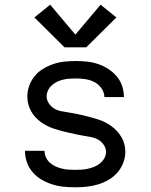

<svg xmlns="http://www.w3.org/2000/svg" viewBox="-20 -787 640 815"><path d="M299 8Q274 8 249.5 5.5Q225 3 201.5 -4.5Q178 -12 156.5 -24.5Q135 -37 119 -55.5Q103 -74 94.5 -97.5Q86 -121 86 -146Q86 -146 86 -146.5Q86 -147 86 -147H169Q169 -147 169 -147Q169 -147 169 -147Q169 -133 175 -119.5Q181 -106 191.5 -96.5Q202 -87 215 -81Q228 -75 242 -71.5Q256 -68 270 -67Q284 -66 299 -66Q313 -66 327 -67Q341 -68 354.5 -71Q368 -74 381 -79.5Q394 -85 405 -94Q416 -103 423 -115.5Q430 -128 430 -142Q430 -158 420.5 -172Q411 -186 397 -194Q383 -202 367.5 -205Q352 -208 336 -210.5Q320 -213 304.5 -216.5Q289 -220 273 -223.5Q257 -227 241.5 -231Q226 -235 211 -240Q196 -245 181.5 -252Q167 -259 154 -268.5Q141 -278 130 -290Q119 -302 111.5 -316Q104 -330 100 -345.5Q96 -361 96 -377Q96 -401 104.5 -424Q113 -447 128 -465Q143 -483 164 -495.5Q185 -508 207.5 -515.5Q230 -523 254 -525.5Q278 -528 301 -528Q325 -528 349 -525.5Q373 -523 395.5 -515.5Q418 -508 438.5 -495Q459 -482 474.5 -464Q490 -446 498 -423Q506 -400 506 -376Q506 -376 506 -375.5Q506 -375 506 -375H423Q423 -375 423 -375Q423 -375 423 -375Q423 -395 410.5 -412.5Q398 -430 380 -439Q362 -448 342 -451Q322 -454 301 -454Q288 -454 274.5 -453Q261 -452 248 -449Q235 -446 222.5 -440Q210 -434 200 -425Q190 -416 184 -403.5Q178 -391 178 -378Q178 -362 187.5 -348Q197 -334 210.5 -326Q224 -318 240 -315Q256 -312 272 -309.5Q288 -307 303.5 -304Q319 -301 334.5 -297Q350 -293 365.5 -289Q381 -285 396.5 -280Q412 -275 426 -268Q440 -261 453 -251.5Q466 -242 477 -230Q488 -218 496 -204Q504 -190 508 -174.5Q512 -159 512 -143Q512 -119 503 -95.5Q494 -72 478 -54Q462 -36 440.5 -23.5Q419 -11 395.5 -4Q372 3 347.5 5.5Q323 8 299 8ZM346 -586H254L126 -713L193 -767L300 -640L407 -767L474 -713Z"/></svg>

Font: Zed Mono Extended
Style: Regular
Weight: 400
Width: 7
Monospace: yes
Designer: Belleve Invis
Foundry: Belleve Invis
Version: Version 1.0.0; ttfautohint (v1.8.4)